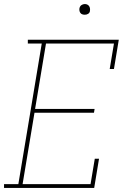

<svg xmlns="http://www.w3.org/2000/svg" viewBox="-30 -932 650 952"><path d="M-10 0V-19H61L177 -716H108V-735H559L535 -590H514L535 -716H198L144 -392H439L436 -373H141L82 -19H419L440 -145H461L437 0ZM390 -859Q384 -859 378 -861Q372 -863 368.5 -868Q365 -873 364 -879Q363 -885 364 -891Q365 -896 367.5 -900Q370 -904 373.5 -906.5Q377 -909 381.5 -910.5Q386 -912 390 -912Q397 -912 402.5 -909.5Q408 -907 411.5 -902Q415 -897 416 -891Q417 -885 416 -879Q416 -874 413.5 -870Q411 -866 407 -863.5Q403 -861 399 -860Q395 -859 390 -859Z"/></svg>

Font: Iosevka Curly Slab ThEx
Style: Italic
Weight: 100
Width: 7
Italic angle: -9°
Monospace: yes
Designer: Belleve Invis
Foundry: Belleve Invis
Version: Version 11.1.0; ttfautohint (v1.8.3)